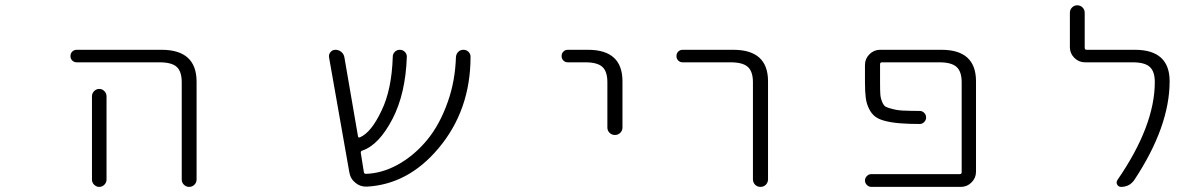

<svg xmlns="http://www.w3.org/2000/svg" viewBox="-20 -735 4540 733"><path d="M273.4 -497.1Q262.7 -497.1 255.9 -503.9Q249 -510.7 249 -521Q249 -531.2 255.9 -538.1Q262.7 -544.9 273.4 -544.9H596.7Q729.5 -544.9 730.5 -424.8V-49.8Q730.5 -38.1 722.2 -29.8Q713.9 -21.5 702.1 -21.5Q690.4 -21.5 682.1 -29.8Q673.8 -38.1 673.8 -49.8V-420.9Q673.8 -461.9 654.8 -479.5Q635.7 -497.1 588.9 -497.1ZM386.7 -367.2V-72.3V-48.8Q386.7 -38.1 378.4 -29.8Q370.1 -21.5 358.9 -21.5Q347.7 -21.5 339.4 -29.8Q331.1 -38.1 331.1 -48.8V-72.3V-367.2Q331.1 -378.9 339.4 -387.2Q347.7 -395.5 358.9 -395.5Q370.1 -395.5 378.4 -387.2Q386.7 -378.9 386.7 -367.2Z M1768.6 -537.1Q1776.4 -529.3 1776.4 -518.6Q1776.4 -313.5 1653.3 -168Q1538.1 -31.2 1380.9 -22.5Q1378.9 -22.5 1377 -22.5Q1354.5 -22.5 1336.9 -37.1Q1317.4 -52.7 1313.5 -78.1L1236.3 -515.6Q1234.4 -527.3 1241.7 -536.1Q1249 -544.9 1260.7 -544.9Q1273.4 -544.9 1283.2 -536.6Q1293 -528.3 1294.9 -515.6L1346.7 -214.8Q1347.7 -208 1354.5 -210.9Q1397.5 -229.5 1436.5 -312.5Q1475.6 -392.6 1479.5 -518.6Q1479.5 -529.3 1487.3 -537.1Q1495.1 -544.9 1506.3 -544.9Q1517.6 -544.9 1525.4 -537.1Q1533.2 -529.3 1533.2 -518.6Q1528.3 -377 1478.5 -281.2Q1426.8 -181.6 1363.3 -160.2Q1356.4 -158.2 1357.4 -151.4L1369.1 -78.1Q1370.1 -71.3 1377 -71.3Q1437.5 -73.2 1497.1 -105.5Q1559.6 -139.6 1609.4 -199.2Q1659.2 -258.8 1690.4 -348.6Q1717.8 -426.8 1720.7 -517.6Q1721.7 -529.3 1729.5 -537.1Q1737.3 -544.9 1749 -544.9Q1760.7 -544.9 1768.6 -537.1Z M2147.5 -497.1Q2137.7 -497.1 2130.9 -503.9Q2124 -510.7 2124 -521Q2124 -531.2 2130.9 -538.1Q2137.7 -544.9 2147.5 -544.9H2224.6Q2356.4 -544.9 2356.4 -424.8V-248Q2356.4 -236.3 2348.1 -228Q2339.8 -219.7 2327.6 -219.7Q2315.4 -219.7 2307.1 -228Q2298.8 -236.3 2298.8 -248V-420.9Q2298.8 -461.9 2279.8 -479.5Q2260.7 -497.1 2214.8 -497.1Z M2585.9 -497.1Q2576.2 -497.1 2569.3 -503.9Q2562.5 -510.7 2562.5 -521Q2562.5 -531.2 2569.3 -538.1Q2576.2 -544.9 2585.9 -544.9H2779.3Q2912.1 -544.9 2912.1 -424.8V-50.8Q2912.1 -38.1 2903.8 -29.8Q2895.5 -21.5 2883.3 -21.5Q2871.1 -21.5 2862.8 -29.8Q2854.5 -38.1 2854.5 -50.8V-420.9Q2854.5 -461.9 2835 -479.5Q2815.4 -497.1 2769.5 -497.1Z M3574.2 -544.9Q3706.1 -544.9 3706.1 -424.8V-79.1Q3706.1 -55.7 3689 -38.6Q3671.9 -21.5 3648.4 -21.5H3306.6Q3296.9 -21.5 3289.6 -28.8Q3282.2 -36.1 3282.2 -45.9Q3282.2 -55.7 3289.6 -63Q3296.9 -70.3 3306.6 -70.3H3644.5Q3651.4 -70.3 3651.4 -78.1V-420.9Q3651.4 -461.9 3631.8 -479.5Q3612.3 -497.1 3566.4 -497.1H3347.7Q3339.8 -497.1 3339.8 -490.2V-420.9Q3339.8 -389.6 3340.8 -375Q3341.8 -360.4 3347.7 -346.2Q3353.5 -332 3361.3 -327.6Q3369.1 -323.2 3391.1 -317.9Q3413.1 -312.5 3439.5 -312.5Q3458 -311.5 3491.2 -311.5Q3501 -311.5 3508.3 -304.2Q3515.6 -296.9 3515.6 -286.6Q3515.6 -276.4 3508.3 -269Q3501 -261.7 3491.2 -261.7Q3451.2 -261.7 3425.8 -263.7Q3391.6 -265.6 3364.3 -272Q3336.9 -278.3 3322.3 -289.1Q3307.6 -299.8 3297.9 -319.3Q3288.1 -338.9 3285.2 -361.8Q3282.2 -384.8 3282.2 -420.9V-487.3Q3282.2 -510.7 3299.3 -527.8Q3316.4 -544.9 3339.8 -544.9Z M4312.5 -544.9Q4445.3 -544.9 4445.3 -424.8Q4445.3 -252 4310.5 -47.9Q4292 -21.5 4259.8 -21.5Q4250 -21.5 4245.1 -30.3Q4240.2 -39.1 4246.1 -47.9Q4388.7 -254.9 4388.7 -421.9Q4388.7 -461.9 4369.6 -479.5Q4350.6 -497.1 4303.7 -497.1H4122.1Q4098.6 -497.1 4081.5 -514.2Q4064.5 -531.2 4064.5 -554.7V-686.5Q4064.5 -698.2 4072.8 -706.5Q4081.1 -714.8 4092.8 -714.8Q4104.5 -714.8 4112.8 -706.5Q4121.1 -698.2 4121.1 -686.5V-552.7Q4121.1 -544.9 4128.9 -544.9Z"/></svg>

Font: Rounded-X Mgen+ 1mn light
Style: Regular
Weight: 200
Designer: [Source Han Sans]
Ryoko NISHIZUKA  (kana & ideographs); Paul D. Hunt (Latin, Greek & Cyrillic); Wenlong ZHANG  (bopomofo
Version: Version 1.059.20150602